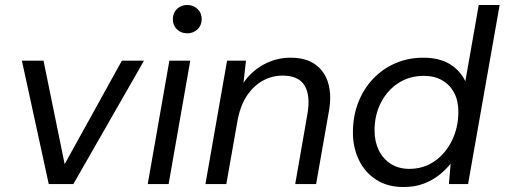

<svg xmlns="http://www.w3.org/2000/svg" viewBox="-20 -740 2029 772"><path d="M176 0 68 -496H155L240 -80L470 -496H559L275 0Z M574 0 661 -496H745L658 0ZM733 -606Q708 -606 691.5 -622Q675 -638 675 -663Q675 -688 691.5 -704Q708 -720 733 -720Q757 -720 774 -704Q791 -688 791 -663Q791 -638 774 -622Q757 -606 733 -606Z M806 0 893 -496H969L959 -407Q991 -454 1041 -481Q1091 -508 1148 -508Q1211 -508 1249 -480Q1287 -452 1300.5 -403Q1314 -354 1302 -290L1251 0H1167L1216 -281Q1229 -355 1205 -395.5Q1181 -436 1116 -436Q1074 -436 1037.5 -416Q1001 -396 975 -358.5Q949 -321 937 -266L890 0Z M1602 12Q1538 12 1492.5 -17.5Q1447 -47 1423 -97Q1399 -147 1399 -207Q1399 -273 1420.5 -328Q1442 -383 1480.5 -423.5Q1519 -464 1570.5 -486Q1622 -508 1681 -508Q1747 -508 1789 -482Q1831 -456 1851 -413L1905 -720H1989L1862 0H1785L1792 -82Q1773 -58 1746 -36.5Q1719 -15 1683.5 -1.5Q1648 12 1602 12ZM1626 -61Q1683 -61 1727.5 -92Q1772 -123 1797.5 -175.5Q1823 -228 1823 -291Q1823 -335 1806 -367Q1789 -399 1758 -417Q1727 -435 1684 -435Q1627 -435 1582.5 -406.5Q1538 -378 1512 -328Q1486 -278 1486 -215Q1486 -171 1503 -136Q1520 -101 1551.5 -81Q1583 -61 1626 -61Z"/></svg>

Font: DM Sans 24pt
Style: Italic
Weight: 400
Italic angle: -10°
Designer: Colophon Foundry, Jonny Pinhorn
Foundry: Colophon Foundry
Version: Version 4.004;gftools[0.9.30]